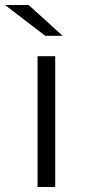

<svg xmlns="http://www.w3.org/2000/svg" viewBox="-52 -752 341 772"><path d="M99 -526H170V0H99ZM-32 -732H63L200 -608H130Z"/></svg>

Font: APTA Sans Regular
Style: Regular
Weight: 400
Version: Version 7.200